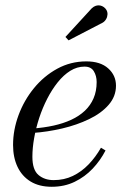

<svg xmlns="http://www.w3.org/2000/svg" viewBox="-20 -705 502 735"><path d="M178 10Q130 10 97 -10.2Q64 -30.5 47 -66.5Q30 -102.5 30 -150Q30 -207.5 51 -264.2Q72 -321 110 -367.5Q148 -414 199.2 -442Q250.5 -470 310.5 -470Q364.5 -470 394.2 -443.2Q424 -416.5 424 -377Q424 -336 396 -303.8Q368 -271.5 321.2 -249Q274.5 -226.5 218.2 -213.2Q162 -200 105 -196V-213Q147.5 -216 185 -224.2Q222.5 -232.5 252.8 -246.5Q283 -260.5 304.8 -281Q326.5 -301.5 338.2 -328.8Q350 -356 350 -391Q350 -414.5 339.2 -432.2Q328.5 -450 303.5 -450Q275 -450 249.2 -434Q223.5 -418 201.2 -390.2Q179 -362.5 161 -327.5Q143 -292.5 130.2 -253.8Q117.5 -215 110.8 -176.8Q104 -138.5 104 -105Q104 -55 127.2 -35.2Q150.5 -15.5 185.5 -15.5Q225.5 -15.5 258.8 -31.5Q292 -47.5 319 -75.5Q346 -103.5 366.5 -139.5L384 -129Q364.5 -91 334.8 -59.5Q305 -28 265.8 -9Q226.5 10 178 10ZM242.5 -550.5 230.5 -563.5 331 -673Q339 -680.5 347.2 -683Q355.5 -685.5 363.2 -684Q371 -682.5 377.2 -678Q383.5 -673.5 387 -667.5Q392 -659.5 391.5 -649.8Q391 -640 386.2 -631.8Q381.5 -623.5 373.5 -618.5Z"/></svg>

Font: Bodoni Moda SC
Style: Italic
Weight: 400
Italic angle: -13°
Designer: Owen Earl
Foundry: indestructible type
Version: Version 2.005